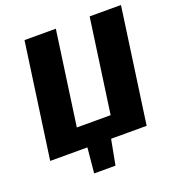

<svg xmlns="http://www.w3.org/2000/svg" viewBox="-148 -811 1003 1083"><g transform="rotate(-20 353.5 -269.5)"><path d="M308 -690 211 0H23L120 -690ZM502 -126 485 0H135L152 -126ZM699 -690 602 0H414L511 -690ZM390 -7 360 151H232L247 -7Z"/></g></svg>

Font: Exo 2 ExtraBold
Style: Italic
Weight: 800
Italic angle: -8°
Designer: Natanael Gama
Foundry: Natanael Gama
Version: Version 2.010